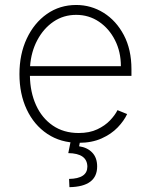

<svg xmlns="http://www.w3.org/2000/svg" viewBox="-20 -574 618 787"><path d="M302.6 11.4Q228.7 11.4 174 -25.2Q119.3 -61.8 89.5 -125.4Q59.7 -188.9 59.7 -270.2Q59.7 -351.9 89.7 -415.8Q119.7 -479.8 172.2 -516.7Q224.8 -553.6 292.3 -553.6Q353.3 -553.6 404.8 -521.5Q456.3 -489.3 487.6 -430.2Q518.8 -371.1 518.8 -290.1V-263.1H102.6Q103.7 -196 127.7 -143.1Q151.6 -90.2 196.2 -59.5Q240.8 -28.8 302.6 -28.8Q346.9 -28.8 378.7 -43.9Q410.5 -58.9 431.1 -80.6Q451.7 -102.3 461.6 -122.5L501.1 -106.5Q488.6 -79.2 462.5 -51.8Q436.4 -24.5 396.5 -6.6Q356.5 11.4 302.6 11.4ZM103.3 -302.6H475.5Q475.5 -361.9 451.3 -409.4Q427.2 -457 385.7 -485.1Q344.1 -513.1 292.3 -513.1Q240.4 -513.1 199.4 -485.3Q158.4 -457.4 133 -409.6Q107.6 -361.9 103.3 -302.6ZM271.3 -2.8H309.7L304.3 25.6Q338.1 30.5 358.1 51.5Q378.2 72.4 378.2 108.3Q378.2 191.1 264.6 193.2L263.1 159.4Q337.7 158 338.1 109.4Q337.7 54.7 259.9 53.6Z"/></svg>

Font: Inter Extra Light BETA
Style: Regular
Weight: 200
Designer: Rasmus Andersson
Foundry: rsms
Version: Version 3.011;git-f93a4a705